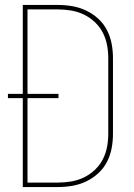

<svg xmlns="http://www.w3.org/2000/svg" viewBox="-20 -755 540 775"><path d="M214 0H72V-359H12V-376H72V-735H214Q243 -735 272 -730Q301 -725 327.5 -712.5Q354 -700 376 -680Q398 -660 411.5 -634Q425 -608 430.5 -579Q436 -550 436 -521V-215Q436 -185 430.5 -156Q425 -127 411.5 -101Q398 -75 376 -55Q354 -35 327.5 -22.5Q301 -10 272 -5Q243 0 214 0ZM91 -18H213Q240 -18 267 -22.5Q294 -27 318 -38.5Q342 -50 362 -68.5Q382 -87 394.5 -111Q407 -135 412 -161.5Q417 -188 417 -215V-521Q417 -547 412 -573.5Q407 -600 394.5 -624Q382 -648 362 -666.5Q342 -685 318 -696.5Q294 -708 267 -712.5Q240 -717 213 -717H91V-376H216V-359H91Z"/></svg>

Font: Iosevka Thin
Style: Regular
Weight: 100
Monospace: yes
Designer: Belleve Invis
Foundry: Belleve Invis
Version: Version 32.5.0; ttfautohint (v1.8.4)